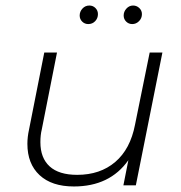

<svg xmlns="http://www.w3.org/2000/svg" viewBox="-20 -670 655 694"><path d="M567 -480 471 0H426L444 -91Q377 4 247 4Q167 4 123 -37Q79 -78 79 -150Q79 -175 85 -202L140 -480H186L131 -202Q126 -182 126 -156Q126 -99 159.5 -68.5Q193 -38 259 -38Q342 -38 396.5 -84.5Q451 -131 468 -219L521 -480ZM268 -614Q268 -628 278 -639Q288 -650 303 -650Q316 -650 325 -641Q334 -632 334 -619Q334 -604 324 -593.5Q314 -583 299 -583Q286 -583 277 -592Q268 -601 268 -614ZM427 -614Q427 -628 437 -639Q447 -650 461 -650Q474 -650 483.5 -641Q493 -632 493 -619Q493 -604 482.5 -593.5Q472 -583 458 -583Q445 -583 436 -592Q427 -601 427 -614Z"/></svg>

Font: Montserrat Ace
Style: Light Italic
Weight: 300
Italic angle: -11.3°
Designer: Julieta Ulanovsky
Foundry: Julieta Ulanovsky
Version: Version 1